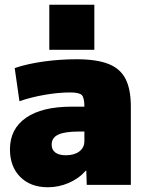

<svg xmlns="http://www.w3.org/2000/svg" viewBox="-20 -780 615 810"><path d="M22 -150Q22 -236 89.5 -283Q157 -330 282 -330H336Q336 -368 325 -379Q314 -390 276 -390Q227 -390 169 -380Q111 -370 62 -353L42 -493Q96 -511 164.5 -520.5Q233 -530 303 -530Q387 -530 437 -510.5Q487 -491 509.5 -447.5Q532 -404 532 -330V0H346L344 -60H342Q313 -27 270.5 -8.5Q228 10 182 10Q109 10 65.5 -33.5Q22 -77 22 -150ZM258 -125Q293 -125 314.5 -141Q336 -157 336 -185V-225H312Q253 -225 225.5 -212Q198 -199 198 -170Q198 -148 213.5 -136.5Q229 -125 258 -125ZM188 -760H378V-570H188Z"/></svg>

Font: Enso Black
Style: Regular
Weight: 900
Designer: Coji Morishita
Foundry: UNDERFOREST DESIGN
Version: Version 1.000